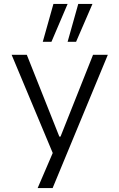

<svg xmlns="http://www.w3.org/2000/svg" viewBox="-20 -774 606 974"><path d="M171 180 260 -27V32L39 -496H116L281 -81H287L452 -496H527L247 180ZM323 -562 377 -754H449L366 -562ZM197 -562 251 -754H323L241 -562Z"/></svg>

Font: Nunito Sans 6pt Light
Style: Regular
Weight: 300
Version: Version 3.101;gftools[0.9.27]